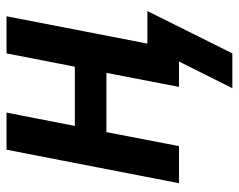

<svg xmlns="http://www.w3.org/2000/svg" viewBox="-92 -478 734 590"><g transform="rotate(-90 275.0 -183.0)"><path d="M406 164H299L381 0H303L346 -223H164L121 0H7L110 -530H224L183 -320H365L406 -530H520L436 -97H536Z"/></g></svg>

Font: Lode
Style: Bold Italic
Weight: 700
Italic angle: -11°
Monospace: yes
Designer: Belleve Invis
Foundry: Belleve Invis
Version: Version 29.2.0; ttfautohint (v1.8.3)